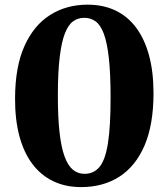

<svg xmlns="http://www.w3.org/2000/svg" viewBox="-20 -772 704 803"><path d="M319 10.5Q254 10.5 202.5 -14.2Q151 -39 115.2 -86.5Q79.5 -134 61 -203.2Q42.5 -272.5 43 -362Q43.5 -493.5 82.5 -580Q121.5 -666.5 189.8 -709.5Q258 -752.5 346.5 -752.5Q411 -752.5 462 -728.5Q513 -704.5 548.5 -657.5Q584 -610.5 603 -541.5Q622 -472.5 622 -382Q622 -251.5 584.8 -164.2Q547.5 -77 479.5 -33.2Q411.5 10.5 319 10.5ZM333.5 -45Q372.5 -45 396.5 -74.2Q420.5 -103.5 431.5 -173.2Q442.5 -243 442.5 -364Q442.5 -464.5 435.2 -529.2Q428 -594 414.2 -630.8Q400.5 -667.5 380 -682.5Q359.5 -697.5 332.5 -697.5Q306.5 -697.5 286.2 -683.2Q266 -669 251.8 -633.2Q237.5 -597.5 229.8 -533.8Q222 -470 222 -372Q222 -281 229 -218.5Q236 -156 250 -117.8Q264 -79.5 284.8 -62.2Q305.5 -45 333.5 -45Z"/></svg>

Font: Merriweather 48pt ExtraBold
Style: Regular
Weight: 800
Version: Version 2.100